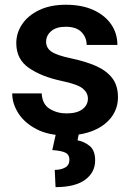

<svg xmlns="http://www.w3.org/2000/svg" viewBox="-20 -558 554 805"><path d="M348.6 -144.5Q348.6 -168.9 327.1 -186.8Q305.7 -204.6 236.3 -219.2Q153.8 -236.8 101.1 -273.2Q48.3 -309.6 48.3 -377Q48.3 -420.4 73.2 -457Q98.1 -493.7 144.8 -515.9Q191.4 -538.1 255.9 -538.1Q323.2 -538.1 371.6 -516.1Q419.9 -494.1 446 -456.1Q472.2 -418 472.2 -369.6H343.3Q343.3 -400.9 321.8 -423.3Q300.3 -445.8 255.4 -445.8Q215.3 -445.8 194.3 -427.2Q173.3 -408.7 173.3 -382.8Q173.3 -357.4 195.3 -341.8Q217.3 -326.2 277.3 -313.5Q335.9 -301.3 380.4 -282.2Q424.8 -263.2 449.7 -231.7Q474.6 -200.2 474.6 -150.4Q474.6 -104 447.8 -67.6Q420.9 -31.2 371.8 -10.7Q322.8 9.8 256.3 9.8Q183.6 9.8 133.3 -16.4Q83 -42.5 57.1 -83Q31.2 -123.5 31.2 -166.5H154.8Q157.2 -120.6 188.5 -101.6Q219.7 -82.5 258.8 -82.5Q302.7 -82.5 325.7 -100.1Q348.6 -117.7 348.6 -144.5ZM214.4 2.4H310.5L305.2 30.3Q332.5 35.2 355.7 53.7Q378.9 72.3 378.9 114.7Q378.9 165 336.7 195.8Q294.4 226.6 212.9 226.6L209.5 154.3Q235.4 154.3 253.2 144.3Q271 134.3 271 111.8Q271 90.3 253.9 82Q236.8 73.7 199.2 71.3Z"/></svg>

Font: Vazirmatn RD UI SemiBold
Style: Regular
Weight: 600
Designer: Saber Rastikerdar
Foundry: Saber Rastikerdar
Version: Version 33.003